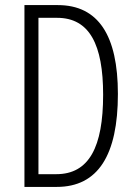

<svg xmlns="http://www.w3.org/2000/svg" viewBox="-20 -734 534 754"><path d="M443 -365C443 -595 366 -714 207 -714H76V0H203C365 0 443 -125 443 -365ZM385 -362C385 -157 330 -50 201 -50H131V-664H204C332 -664 385 -558 385 -362Z"/></svg>

Font: Noto Sans Gujarati UI ExtraCondensed Light
Style: Regular
Weight: 300
Width: 2
Designer: Jelle Bosma - Monotype Design Team, Universal Thirst
Foundry: Monotype Imaging Inc.
Version: Version 2.106